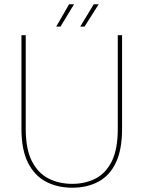

<svg xmlns="http://www.w3.org/2000/svg" viewBox="-20 -868 669 895"><path d="M80 -267V-704H100V-267Q100 -173 128.5 -117Q157 -61 206 -36Q255 -11 317 -11Q378 -11 426 -36Q474 -61 501.5 -117Q529 -173 529 -267V-704H549V-267Q549 -170 520 -109.5Q491 -49 438.5 -21Q386 7 317 7Q248 7 194.5 -21Q141 -49 110.5 -109.5Q80 -170 80 -267ZM302 -848H325L262 -744H242ZM417 -848H440L374 -744H354Z"/></svg>

Font: Poppins Variable
Style: Regular
Weight: 100
Designer: Jonny Pinhorn
Foundry: Indian Type Foundry
Version: Version 6.000